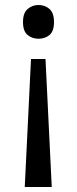

<svg xmlns="http://www.w3.org/2000/svg" viewBox="-20 -566 309 768"><path d="M196 -478Q196 -441 178 -426Q160 -411 134 -411Q109 -411 90.5 -426Q72 -441 72 -478Q72 -514 90.5 -530Q109 -546 134 -546Q160 -546 178 -530Q196 -514 196 -478ZM104 -330H162L187 182H79Z"/></svg>

Font: Noto Sans Tagalog
Style: Regular
Weight: 400
Designer: Monotype Design Team
Foundry: Monotype Imaging Inc.
Version: Version 2.001; ttfautohint (v1.8.4.7-5d5b)